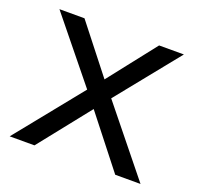

<svg xmlns="http://www.w3.org/2000/svg" viewBox="-95 -604 725 706"><g transform="rotate(20 267.0 -251.0)"><path d="M11 0 220 -259 23 -502H121L267 -316L413 -502H510L314 -259L523 0H424L267 -200L108 0Z"/></g></svg>

Font: Winston
Style: Regular
Weight: 400
Designer: Original fonts by Vernon Adams / Changes by Cristiano Sobral
Foundry: Original fonts by Vernon Adams / Changes by Cristiano Sobral
Version: Version 2.503;July 17, 2020;FontCreator 13.0.0.2655 64-bit